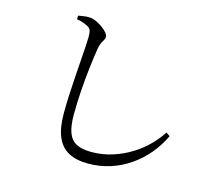

<svg xmlns="http://www.w3.org/2000/svg" viewBox="-110 -892 1220 1072"><g transform="rotate(15 500.0 -356.5)"><path d="M483.1 39.2Q415.8 39.2 370.6 15.7Q325.4 -7.9 302.7 -60Q279.9 -112.1 279.9 -197.3Q279.9 -243.8 282.3 -297.6Q284.7 -351.4 288.4 -405.3Q292.2 -459.2 295.5 -507.3Q298.8 -555.4 301.2 -591.4Q303.6 -627.4 303.6 -644.5Q303.6 -672.1 298.7 -683.5Q293.8 -694.9 280.6 -701.8Q269.2 -708.5 252.1 -714.4Q234.9 -720.4 215.6 -723.5V-744.4Q235.6 -748 251.6 -750.1Q267.5 -752.2 280.9 -751.4Q298.8 -750.6 318.7 -741.7Q338.5 -732.9 356.4 -720.2Q374.2 -707.5 385.5 -693.9Q396.8 -680.4 396.8 -669.5Q396.8 -659.1 391.4 -651Q386.1 -642.9 380 -631Q374 -619.2 369.4 -595.3Q361.5 -547.9 353.7 -482.1Q345.8 -416.4 340.8 -343.7Q335.8 -271 335.8 -203Q335.8 -139.7 349.8 -101.2Q363.7 -62.7 396.2 -45.4Q428.7 -28.1 483.4 -28.1Q547.6 -28.1 605.3 -46.6Q662.9 -65 711.7 -95.3Q760.6 -125.5 798.5 -163.8Q836.4 -202 861.6 -241.7L883.7 -226.7Q855.9 -167.7 815 -119.2Q774 -70.8 722.4 -35.2Q670.7 0.4 610.1 19.8Q549.5 39.2 483.1 39.2Z"/></g></svg>

Font: Noto Serif SC ExtraLight
Style: Regular
Weight: 200
Designer: Ryoko NISHIZUKA 西塚涼子 (kana & ideographs); Frank Grießhammer (Latin, Greek & Cyrillic); Wenlong ZHANG 张文龙 (bopomofo); San
Foundry: Adobe
Version: Version 2.002-H1;hotconv 1.1.0;makeotfexe 2.6.0